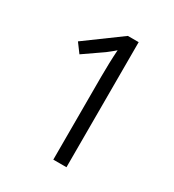

<svg xmlns="http://www.w3.org/2000/svg" viewBox="-115 -913 517 569"><g transform="rotate(30 143.5 -629.0)"><path d="M196 -843H159L39 -755L62 -724L127 -769C133 -774 143 -781 154 -791C152 -763 151 -728 151 -699V-415H196Z"/></g></svg>

Font: Noto Sans UI Condensed Light
Style: Regular
Weight: 300
Width: 3
Designer: Monotype Design Team
Foundry: Monotype Imaging Inc.
Version: Version 1.901